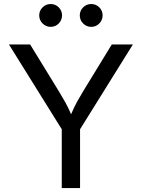

<svg xmlns="http://www.w3.org/2000/svg" viewBox="-20 -953 719 973"><path d="M293 0V-297.9L25.4 -727.5H132.8L276.9 -492.7Q295.4 -462.4 310.5 -435.3Q325.7 -408.2 340.3 -374Q355 -409.2 370.1 -436.5Q385.3 -463.9 402.8 -492.7L546.4 -727.5H653.3L385.7 -297.9V0ZM236.8 -816.9Q212.9 -816.9 195.8 -834Q178.7 -851.1 178.7 -875Q178.7 -898.9 195.8 -915.8Q212.9 -932.6 236.8 -932.6Q260.7 -932.6 277.6 -915.8Q294.4 -898.9 294.4 -875Q294.4 -851.1 277.6 -834Q260.7 -816.9 236.8 -816.9ZM442.4 -816.9Q418.5 -816.9 401.4 -834Q384.3 -851.1 384.3 -875Q384.3 -898.9 401.4 -915.8Q418.5 -932.6 442.4 -932.6Q466.3 -932.6 483.2 -915.8Q500 -898.9 500 -875Q500 -851.1 483.2 -834Q466.3 -816.9 442.4 -816.9Z"/></svg>

Font: Inter-Regular
Style: Regular
Weight: 400
Designer: Rasmus Andersson
Foundry: rsms
Version: Version 4.000;git-a52131595